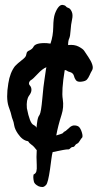

<svg xmlns="http://www.w3.org/2000/svg" viewBox="-20 -749 406 778"><path d="M255.9 -566.4Q281.2 -569.3 298.8 -560.1Q316.4 -550.8 321.3 -543Q326.2 -535.2 337.9 -518.1Q349.6 -501 354 -486.8Q358.4 -472.7 353 -463.9Q347.7 -455.1 342.8 -443.8Q337.9 -432.6 332 -426.3Q326.2 -419.9 309.6 -418Q293 -416 287.1 -424.8Q281.2 -433.6 280.3 -439.5Q277.3 -453.1 263.7 -457Q255.9 -459 253.4 -460.9Q251 -462.9 246.1 -464.8H242.2Q228.5 -380.9 234.4 -346.7Q239.3 -314.5 229.5 -284.2Q214.8 -238.3 208 -200.2Q213.9 -202.1 224.1 -205.1Q234.4 -208 236.3 -211.4Q238.3 -214.8 242.2 -216.3Q246.1 -217.8 250.5 -222.2Q254.9 -226.6 259.8 -230.5Q271.5 -242.2 284.2 -240.7Q296.9 -239.3 301.8 -232.9Q306.6 -226.6 309.6 -218.8Q316.4 -200.2 313.5 -192.4Q308.6 -187.5 303.2 -178.2Q297.9 -168.9 292.5 -167Q287.1 -165 283.7 -159.2Q280.3 -153.3 274.9 -153.3Q269.5 -153.3 264.6 -147.9Q259.8 -142.6 254.9 -143.6Q248 -144.5 193.4 -132.8Q190.4 -123 188 -103Q185.5 -83 182.6 -62.5Q174.8 -8.8 167 0Q159.2 8.8 151.9 8.8Q144.5 8.8 136.7 5.9Q119.1 -2.9 117.2 -13.7Q113.3 -31.2 116.2 -42Q125 -45.9 127.4 -54.7Q129.9 -63.5 128.9 -80.6Q127.9 -97.7 127.9 -113.3Q127.9 -128.9 128.9 -140.6Q127 -142.6 125.5 -144.5Q124 -146.5 119.1 -152.3Q114.3 -158.2 106.4 -163.6Q98.6 -168.9 93.8 -176.8Q71.3 -179.7 52.7 -207Q40 -225.6 37.6 -240.7Q35.2 -255.9 31.7 -263.7Q28.3 -271.5 25.9 -282.7Q23.4 -293.9 20.5 -301.3Q17.6 -308.6 14.6 -318.4Q3.9 -351.6 13.7 -411.1Q20.5 -455.1 41 -481.4Q52.7 -493.2 65.4 -502.9Q78.1 -512.7 82 -517.6Q85.9 -522.5 86.9 -529.8Q87.9 -537.1 91.3 -540Q94.7 -543 99.6 -544.9Q111.3 -550.8 115.2 -558.6Q123 -576.2 168.9 -574.2Q179.7 -573.2 184.6 -572.3Q195.3 -603.5 195.8 -639.6Q196.3 -675.8 202.6 -693.4Q209 -710.9 217.3 -720.7Q225.6 -730.5 234.9 -729Q244.1 -727.5 247.1 -723.1Q250 -718.8 257.3 -716.8Q264.6 -714.8 270.5 -702.1Q276.4 -689.5 272 -669.9Q267.6 -650.4 266.1 -626.5Q264.6 -602.5 260.7 -593.8Q255.9 -584 255.9 -566.4ZM88.9 -310.5Q100.6 -250 115.2 -243.2Q121.1 -240.2 125 -236.3L127.9 -231.4Q128.9 -238.3 129.4 -245.6Q129.9 -252.9 131.8 -262.2Q133.8 -271.5 135.7 -275.9Q137.7 -280.3 140.6 -284.2Q146.5 -293.9 151.4 -348.6Q156.2 -403.3 160.2 -426.8Q164.1 -450.2 165 -459.5Q166 -468.8 168 -476.6Q152.3 -470.7 132.8 -449.7Q113.3 -428.7 106.9 -425.3Q100.6 -421.9 98.1 -415Q95.7 -408.2 101.6 -401.9Q107.4 -395.5 107.4 -384.8Q107.4 -374 97.7 -361.3Q85.9 -344.7 88.9 -310.5Z"/></svg>

Font: Creepster Caps
Style: Regular
Weight: 400
Designer: Font Diner, Inc
Foundry: Font Diner, Inc
Version: Version 1.000